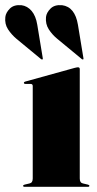

<svg xmlns="http://www.w3.org/2000/svg" viewBox="-76 -719 372 739"><path d="M231 -453V-32Q231 -15.5 243 -13L262 -8.5Q268 -7 268 -4Q268 0 263 0H18Q13 0 13 -4Q13 -7 19 -8.5L38 -13Q50 -15.5 50 -32V-388Q50 -396 41.5 -396H22Q16 -396 16 -400.5Q16 -403.5 21 -405L210.5 -457.5Q220.5 -460 224 -460Q231 -460 231 -453ZM67.5 -623.5 88.5 -496Q89.5 -492 88 -490.5Q85.5 -489 82 -491.5L-12.5 -569.5Q-31.5 -585.5 -45 -606Q-58.5 -626.5 -55.5 -653.5Q-53.5 -670.5 -38 -686Q-22.5 -701.5 6.5 -699Q29.5 -696 45.8 -676.8Q62 -657.5 67.5 -623.5ZM224 -623.5 245 -496Q246 -492 244.5 -490.5Q242.5 -489 239 -491.5L144.5 -569.5Q125 -585.5 111.8 -606Q98.5 -626.5 101 -653.5Q103 -670.5 118.5 -686Q134 -701.5 163 -699Q212.5 -692.5 224 -623.5Z"/></svg>

Font: Fraunces 144pt S000 Black
Style: Regular
Weight: 900
Version: Version 1.000; ttfautohint (v1.8.3)